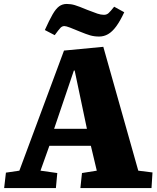

<svg xmlns="http://www.w3.org/2000/svg" viewBox="-20 -952 797 972"><path d="M503 -715 680 -88 752 -79 747 0H387L395 -76L470 -88L440 -214H230L185 -88L270 -76L263 0H1L10 -78L78 -88L304 -696ZM254 -300H420L358 -595H354ZM482 -767Q457 -767 436.5 -773Q416 -779 387 -791Q354 -805 334 -812.5Q314 -820 306 -820Q295 -820 286.5 -811.5Q278 -803 257 -774L207 -800Q230 -851 246.5 -879.5Q263 -908 279.5 -920Q296 -932 318 -932Q339 -932 359 -926Q379 -920 422 -902Q455 -889 473 -883Q491 -877 506 -877Q520 -877 529.5 -885.5Q539 -894 558 -918L609 -890Q588 -845 568 -818Q548 -791 527 -779Q506 -767 482 -767Z"/></svg>

Font: Literata 18pt ExtraBold
Style: Italic
Weight: 800
Italic angle: -2°
Designer: Latin by Veronika Burian and Jose Scaglione. Greek by Irene Vlachou. Cyrillic by Vera Evstafieva
Foundry: TypeTogether
Version: Version 3.103;gftools[0.9.29]